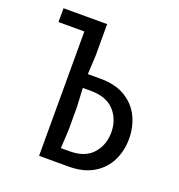

<svg xmlns="http://www.w3.org/2000/svg" viewBox="-127 -807 854 914"><g transform="rotate(20 300.0 -350.0)"><path d="M171 -630H40V-700H261V-540L256 -445H321Q395 -445 445.5 -415Q496 -385 521 -334Q546 -283 546 -222Q546 -161 521 -110.5Q496 -60 445.5 -30Q395 0 321 0H171ZM296 -70Q376 -69 416 -113Q456 -157 456 -222Q456 -287 416 -331Q376 -375 296 -375H256L261 -280V-165L256 -70Z"/></g></svg>

Font: Sligoil Micro
Style: Regular
Weight: 400
Designer: Ariel Martín Pérez
Foundry: Igor Stepanchenko
Version: Version 1.001